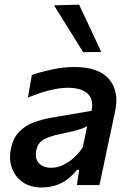

<svg xmlns="http://www.w3.org/2000/svg" viewBox="-20 -798 560 828"><path d="M159.5 10.5Q110.5 10.5 77.5 -12.8Q44.5 -36 31 -74.5Q17.5 -113 27.5 -158.5Q37.5 -205 64.2 -231.5Q91 -258 128.2 -271.2Q165.5 -284.5 207.5 -291.5L374.5 -320Q385.5 -368 358.2 -393.8Q331 -419.5 273 -419.5Q202 -419.5 100.5 -377L117.5 -475Q152.5 -487 202.8 -498Q253 -509 302 -509Q405.5 -509 450.5 -456.5Q495.5 -404 476 -316.5Q471 -293 465.5 -266.8Q460 -240.5 453.5 -210L442 -157Q435 -122.5 426.8 -83.8Q418.5 -45 409 0H311.5L321.5 -65.5H312Q253 10.5 159.5 10.5ZM200.5 -74.5Q235.5 -74.5 271.8 -97.2Q308 -120 336.5 -161.5L356 -254Q348 -249 335.5 -244.2Q323 -239.5 299.8 -233.5Q276.5 -227.5 235.5 -219Q196.5 -211 169.8 -197Q143 -183 136.5 -149.5Q129.5 -113.5 148 -94Q166.5 -74.5 200.5 -74.5ZM338.5 -573Q308 -622.5 276.5 -673Q245 -723.5 213 -775L321 -778Q345 -727 369 -676.2Q393 -625.5 416.5 -574Z"/></svg>

Font: Commissioner Medium
Style: Italic
Weight: 500
Italic angle: -12°
Designer: Kostas Bartsokas
Foundry: Kostas Bartsokas
Version: Version 1.000; ttfautohint (v1.8.3)